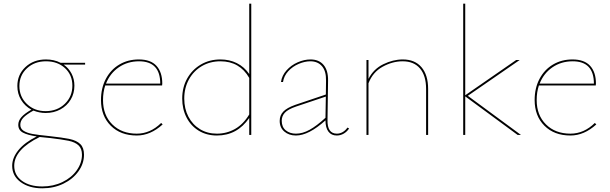

<svg xmlns="http://www.w3.org/2000/svg" viewBox="-20 -731 3303 1040"><path d="M441 -381H325Q352 -362 367.5 -332.5Q383 -303 383 -267Q383 -225 363 -191.5Q343 -158 307.5 -138.5Q272 -119 227 -119Q194 -119 161 -132Q123 -111 106.5 -93.5Q90 -76 90 -55Q90 -34 108 -22.5Q126 -11 155.5 -5.5Q185 0 246 6Q320 14 357.5 22Q395 30 415 49.5Q435 69 435 107Q435 155 405 197Q375 239 323.5 264Q272 289 209 289Q138 289 92 255.5Q46 222 46 167Q46 124 79.5 82.5Q113 41 179 8Q130 1 104.5 -12.5Q79 -26 79 -55Q79 -77 96 -96.5Q113 -116 150 -137Q115 -156 94.5 -189.5Q74 -223 74 -265Q74 -327 118 -368Q162 -409 229 -409Q273 -409 308 -391H441ZM229 -399Q167 -399 126 -361Q85 -323 85 -265Q85 -207 125.5 -168Q166 -129 227 -129Q290 -129 331 -168.5Q372 -208 372 -267Q372 -325 332 -362Q292 -399 229 -399ZM244 16Q210 12 195 11Q57 79 57 167Q57 218 99 248.5Q141 279 209 279Q269 279 318.5 255Q368 231 396 191Q424 151 424 107Q424 74 405.5 56.5Q387 39 351.5 31.5Q316 24 244 16Z M861 -57Q795 3 721 3Q633 3 580 -50Q527 -103 527 -189Q527 -254 553.5 -304Q580 -354 626.5 -381.5Q673 -409 732 -409Q796 -409 827.5 -374.5Q859 -340 859 -278Q859 -271 858 -268H550Q538 -232 538 -189Q538 -107 588.5 -57Q639 -7 721 -7Q794 -7 853 -65ZM554 -278H848Q848 -399 733 -399Q671 -399 623.5 -366.5Q576 -334 554 -278Z M1341 -711V0H1330V-92Q1265 3 1155 3Q1099 3 1056.5 -23Q1014 -49 990.5 -94.5Q967 -140 967 -197Q967 -258 994 -306Q1021 -354 1068 -381.5Q1115 -409 1174 -409Q1223 -409 1263 -389Q1303 -369 1330 -330V-711ZM1330 -111V-309Q1278 -399 1174 -399Q1118 -399 1073.5 -373Q1029 -347 1003.5 -301Q978 -255 978 -197Q978 -142 1000.5 -99Q1023 -56 1063 -31.5Q1103 -7 1155 -7Q1208 -7 1253 -32.5Q1298 -58 1330 -111Z M1871 -35Q1859 -17 1841.5 -7Q1824 3 1804 3Q1775 3 1759 -18Q1743 -39 1743 -79Q1652 3 1583 3Q1545 3 1520 -18.5Q1495 -40 1495 -76Q1495 -106 1514.5 -126.5Q1534 -147 1579 -163L1745 -219L1746 -294Q1747 -346 1724 -372.5Q1701 -399 1661 -399Q1631 -399 1598 -385Q1565 -371 1541.5 -345.5Q1518 -320 1513 -287H1502Q1507 -322 1532 -350Q1557 -378 1592.5 -393.5Q1628 -409 1662 -409Q1708 -409 1733 -379Q1758 -349 1757 -294L1754 -82Q1752 -7 1805 -7Q1821 -7 1836 -15.5Q1851 -24 1862 -40ZM1583 -7Q1619 -7 1657 -28Q1695 -49 1743 -93L1745 -208L1584 -154Q1540 -139 1523 -120.5Q1506 -102 1506 -77Q1506 -43 1528 -25Q1550 -7 1583 -7Z M2299 -249V0H2288V-249Q2288 -321 2255 -360Q2222 -399 2161 -399Q2106 -399 2052.5 -369.5Q1999 -340 1976 -280V0H1965V-406H1976V-304Q2003 -357 2056 -383Q2109 -409 2162 -409Q2227 -409 2263 -367Q2299 -325 2299 -249Z M2784 0 2500 -209V0H2489V-711H2500V-215L2776 -406H2795L2514 -212L2802 0Z M3210 -57Q3144 3 3070 3Q2982 3 2929 -50Q2876 -103 2876 -189Q2876 -254 2902.5 -304Q2929 -354 2975.5 -381.5Q3022 -409 3081 -409Q3145 -409 3176.5 -374.5Q3208 -340 3208 -278Q3208 -271 3207 -268H2899Q2887 -232 2887 -189Q2887 -107 2937.5 -57Q2988 -7 3070 -7Q3143 -7 3202 -65ZM2903 -278H3197Q3197 -399 3082 -399Q3020 -399 2972.5 -366.5Q2925 -334 2903 -278Z"/></svg>

Font: Ysabeau Hairline
Style: Regular
Weight: 100
Designer: Christian Thalmann (Catharsis Fonts)
Version: Version 0.003